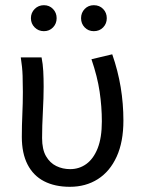

<svg xmlns="http://www.w3.org/2000/svg" viewBox="-20 -707 550 739"><path d="M249 12Q191 12 149.5 -9.5Q108 -31 86 -74Q64 -117 64 -180Q64 -224 66 -267Q68 -310 68 -353Q68 -382 67 -415Q66 -448 60 -486H140Q145 -461 146.5 -433Q148 -405 148 -373Q148 -332 145 -276.5Q142 -221 142 -176Q142 -132 157 -106Q172 -80 196.5 -68Q221 -56 250 -56Q285 -56 312.5 -76Q340 -96 356 -136.5Q372 -177 372 -240Q372 -296 363.5 -354Q355 -412 332 -479L412 -498Q434 -435 444.5 -371.5Q455 -308 455 -243Q455 -161 429 -104Q403 -47 356.5 -17.5Q310 12 249 12ZM149 -587Q128 -587 113.5 -601.5Q99 -616 99 -637Q99 -658 113.5 -672.5Q128 -687 149 -687Q170 -687 184 -672.5Q198 -658 198 -637Q198 -616 184 -601.5Q170 -587 149 -587ZM341 -587Q320 -587 306 -601.5Q292 -616 292 -637Q292 -658 306 -672.5Q320 -687 341 -687Q363 -687 377 -672.5Q391 -658 391 -637Q391 -616 377 -601.5Q363 -587 341 -587Z"/></svg>

Font: Source Sans 3
Style: Regular
Weight: 400
Designer: Paul D. Hunt
Foundry: Adobe
Version: Version 3.046;hotconv 1.0.118;makeotfexe 2.5.65603